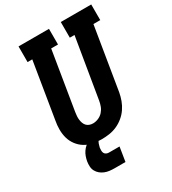

<svg xmlns="http://www.w3.org/2000/svg" viewBox="-220 -852 1050 1169"><g transform="rotate(-30 305.0 -267.5)"><path d="M256 8Q225 8 194.5 2Q164 -4 139 -19.5Q114 -35 96 -59Q78 -83 70 -111.5Q62 -140 62 -171.5Q62 -203 68 -234L132 -625H99V-735H313V-625H265L198 -216Q196 -203 195 -190Q194 -177 195.5 -164.5Q197 -152 201 -140.5Q205 -129 213 -120Q221 -111 233 -106.5Q245 -102 258 -102Q277 -102 296 -110Q315 -118 328.5 -133Q342 -148 349 -166.5Q356 -185 359 -204L429 -625H396V-735H610V-625H562L490 -186Q485 -159 475.5 -133Q466 -107 450 -83.5Q434 -60 411.5 -41.5Q389 -23 363 -11.5Q337 0 309.5 4Q282 8 256 8ZM311 200H236Q218 200 200.5 198Q183 196 167 189.5Q151 183 138.5 172.5Q126 162 118 147.5Q110 133 109 115Q108 97 111 79Q114 63 119.5 47.5Q125 32 134.5 18Q144 4 157.5 -7.5Q171 -19 186.5 -26Q202 -33 218 -36Q234 -39 250 -39L244 0Q237 0 233 7Q229 14 226.5 20.5Q224 27 222.5 34Q221 41 219 47Q218 57 218 66.5Q218 76 222 84Q226 92 234.5 96Q243 100 252 100H327Z"/></g></svg>

Font: Iosevka Slab XBdExObl
Style: Regular
Weight: 800
Width: 7
Italic angle: -9°
Monospace: yes
Designer: Belleve Invis
Foundry: Belleve Invis
Version: Version 11.1.0; ttfautohint (v1.8.3)